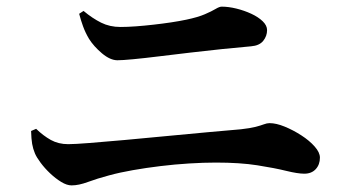

<svg xmlns="http://www.w3.org/2000/svg" viewBox="-20 -650 1040 578"><path d="M735.9 -510.6Q697.2 -507.3 649.8 -502.4Q602.5 -497.5 552.6 -491.6Q502.7 -485.7 458.2 -480.3Q413.7 -474.8 380.8 -471.7Q347.9 -468.6 333.5 -468.6Q311.8 -468.6 286.9 -489.5Q262.1 -510.5 247.9 -533.2Q236.8 -552 230 -570.8Q223.2 -589.5 218.3 -608.5L231.5 -617.1Q258.3 -594.8 284.4 -581.8Q310.5 -568.8 342.6 -568.8Q363.2 -568.8 389 -570.7Q414.9 -572.6 441.9 -575.7Q468.9 -578.7 494.8 -582.6Q520.6 -586.5 541 -590.8Q576 -598.2 596.6 -607.1Q617.3 -616 628.9 -623Q640.6 -630 647.3 -630Q667.8 -630 691.6 -624.2Q715.4 -618.3 736.4 -608.6Q757.4 -598.9 770.7 -586.1Q784 -573.3 784 -559.4Q784 -541.4 772.4 -527Q760.8 -512.6 735.9 -510.6ZM73.6 -255.7 88.8 -262.2Q110.1 -241.5 133 -228.7Q156 -216 185.4 -216Q204.4 -216 250.1 -219.6Q295.8 -223.2 355.9 -228.6Q416 -234 480.5 -240.3Q545 -246.6 604.3 -251.9Q663.6 -257.3 705 -260.8Q733.5 -264 749.4 -268.1Q765.3 -272.3 774.5 -275.8Q783.6 -279.3 791.6 -279.3Q811.4 -279.3 837.1 -268.8Q862.7 -258.3 887 -242.6Q911.3 -227 927.2 -209Q943.1 -191.1 943.1 -175.5Q943.1 -154.5 930.5 -140.8Q917.9 -127.1 896 -127.1Q876.5 -127.1 841.7 -135.6Q806.9 -144.2 754.7 -152.4Q702.5 -160.6 630 -160.6Q592.3 -160.6 549.4 -157.9Q506.5 -155.3 463.2 -150Q419.9 -144.8 380.3 -137.8Q340.7 -130.9 308.5 -122.1Q272.5 -112.5 244.7 -102.2Q216.9 -91.9 195.6 -91.9Q181.2 -91.9 164.1 -102.4Q147 -112.9 130.7 -128.3Q114.5 -143.6 102.2 -160.2Q89.9 -176.8 85.2 -188.1Q79.5 -201.5 76.8 -216.7Q74.2 -231.8 73.6 -255.7Z"/></svg>

Font: Noto Serif SC
Style: Regular
Weight: 200
Designer: Ryoko NISHIZUKA 西塚涼子 (kana & ideographs); Frank Grießhammer (Latin, Greek & Cyrillic); Wenlong ZHANG 张文龙 (bopomofo); San
Foundry: Adobe
Version: Version 2.001;hotconv 1.1.0;makeotfexe 2.6.0